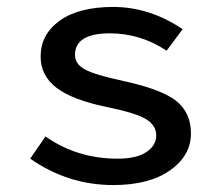

<svg xmlns="http://www.w3.org/2000/svg" viewBox="-20 -521 640 553"><path d="M306 12Q176 12 67 -64L111 -128Q202 -64 319 -64Q373 -64 401.5 -83Q430 -102 430 -131Q430 -159 402 -177Q374 -195 287 -213Q189 -233 143 -268Q97 -303 97 -358Q97 -422 152 -461.5Q207 -501 306 -501Q411 -501 506 -437L460 -375Q384 -425 297 -425Q196 -425 196 -363Q196 -336 225.5 -320.5Q255 -305 330 -289Q446 -264 488 -230Q530 -196 530 -137Q530 -73 470 -30.5Q410 12 306 12Z"/></svg>

Font: TypoPRO Source Code Pro
Style: Regular
Weight: 500
Monospace: yes
Designer: Paul D. Hunt, Teo Tuominen
Foundry: Adobe Systems Incorporated
Version: Version 2.010;PS 1.0;hotconv 1.0.84;makeotf.lib2.5.63406